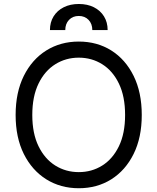

<svg xmlns="http://www.w3.org/2000/svg" viewBox="-20 -949 802 978"><path d="M381.3 9.8Q288.6 9.8 215.8 -35.6Q143.1 -81.1 101.3 -164.8Q59.6 -248.5 59.6 -363.3Q59.6 -478.5 101.3 -562.5Q143.1 -646.5 215.8 -691.9Q288.6 -737.3 381.3 -737.3Q474.6 -737.3 546.9 -691.9Q619.1 -646.5 660.6 -562.5Q702.1 -478.5 702.1 -363.3Q702.1 -248.5 660.6 -164.8Q619.1 -81.1 546.9 -35.6Q474.6 9.8 381.3 9.8ZM381.3 -72.3Q447.3 -72.3 500.7 -105.7Q554.2 -139.2 585.7 -204.1Q617.2 -269 617.2 -363.3Q617.2 -458 585.7 -523.2Q554.2 -588.4 500.7 -621.8Q447.3 -655.3 381.3 -655.3Q315.4 -655.3 261.7 -621.8Q208 -588.4 176.3 -523.2Q144.5 -458 144.5 -363.3Q144.5 -269 176.3 -204.1Q208 -139.2 261.7 -105.7Q315.4 -72.3 381.3 -72.3ZM234.4 -795.9Q234.4 -835.4 252.9 -865.5Q271.5 -895.5 304.7 -912.1Q337.9 -928.7 381.3 -928.7Q425.3 -928.7 458.3 -912.1Q491.2 -895.5 509.8 -865.5Q528.3 -835.4 528.3 -795.9H450.2Q450.2 -827.6 431.2 -847.7Q412.1 -867.7 381.3 -867.7Q350.6 -867.7 331.5 -847.7Q312.5 -827.6 312.5 -795.9Z"/></svg>

Font: GitLab Sans
Style: Regular
Weight: 400
Designer: Rasmus Andersson
Foundry: Modifications by GitLab B.V., manufactured by rsms
Version: Version 4.000;git-c8fb6b7